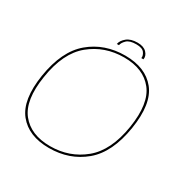

<svg xmlns="http://www.w3.org/2000/svg" viewBox="-156 -827 960 974"><g transform="rotate(30 324.0 -340.0)"><path d="M254.5 4.5Q135 4.5 76 -68.8Q17 -142 41 -295Q66 -452.5 151.2 -524Q236.5 -595.5 357 -595.5Q476.5 -595.5 535.5 -522Q594.5 -448.5 570 -295Q545 -138 459.8 -66.8Q374.5 4.5 254.5 4.5ZM255 -6.5Q368 -6.5 451.2 -75Q534.5 -143.5 558.5 -295Q582 -443.5 526 -514Q470 -584.5 357 -584.5Q243.5 -584.5 160 -516Q76.5 -447.5 53 -295Q29.5 -147.5 85.5 -77Q141.5 -6.5 255 -6.5ZM378.5 -683.5Q414 -683.5 431.8 -665Q449.5 -646.5 445.5 -625H433Q436 -640 424 -656.5Q412 -673 376.5 -673Q338 -673 321.2 -656.8Q304.5 -640.5 302 -625H289.5Q293.5 -646.5 315.8 -665Q338 -683.5 378.5 -683.5Z"/></g></svg>

Font: Anybody ExtraExpanded Thin
Style: Italic
Weight: 100
Width: 8
Italic angle: -10°
Designer: Tyler Finck
Foundry: Etcetera Type Company
Version: Version 1.010; ttfautohint (v1.8.3) -l 8 -r 50 -G 200 -x 14 